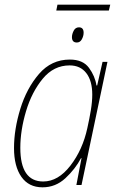

<svg xmlns="http://www.w3.org/2000/svg" viewBox="-20 -792 503 822"><path d="M162 10Q218 10 260 -29Q302 -68 327 -115H329L307 0H329L440 -527H419L396 -426H393Q387 -466 361 -501.5Q335 -537 279 -537Q200 -537 147 -475.5Q94 -414 67 -326Q40 -238 40 -158Q40 -80 71.5 -35Q103 10 162 10ZM165 -15Q67 -15 67 -159Q67 -234 91.5 -316Q116 -398 163 -455Q210 -512 278 -512Q324 -512 349.5 -479Q375 -446 375 -387Q375 -357 369 -320.5Q363 -284 354 -244Q334 -151 281.5 -83Q229 -15 165 -15ZM221 -747H446L452 -772H226ZM309 -610Q323 -610 330.5 -624Q338 -638 338 -652Q338 -675 318 -675Q303 -675 295.5 -660.5Q288 -646 288 -633Q288 -610 309 -610Z"/></svg>

Font: Noto Sans UI SemiCondensed Thin
Style: Italic
Weight: 250
Width: 4
Italic angle: -12°
Designer: Monotype Design Team
Foundry: Monotype Imaging Inc.
Version: Version 1.901